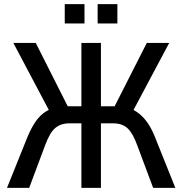

<svg xmlns="http://www.w3.org/2000/svg" viewBox="-20 -914 887 934"><path d="M14 0 113 -246Q132 -292 153.5 -323Q175 -354 203 -371.5Q231 -389 266 -393L226 -363L45 -705H154L318 -380L299 -397H376V-705H471V-397H548L529 -380L694 -705H803L621 -363L582 -393Q619 -388 647 -368.5Q675 -349 696.5 -318.5Q718 -288 734 -247L833 0H725L648 -206Q627 -265 601 -289.5Q575 -314 531 -314H471V0H376V-314H317Q276 -314 249 -291.5Q222 -269 199 -206L122 0ZM455 -800V-894H551V-800ZM295 -800V-894H391V-800Z"/></svg>

Font: Nunito Sans 10pt Condensed SemiBold
Style: Regular
Weight: 600
Width: 3
Designer: Vernon Adams
Foundry: Vernon Adams
Version: Version 3.101;gftools[0.9.27]